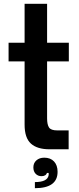

<svg xmlns="http://www.w3.org/2000/svg" viewBox="-20 -783 416 1007"><path d="M240 0Q175 0 142 -30Q109 -60 109 -129V-461H25V-559H109V-763H227V-559H341V-461H227V-162Q227 -130 237 -114.5Q247 -99 281 -99H340V0ZM163 172Q229 172 235 136Q235 134 235.5 131Q236 128 235 124H226Q224 132 216.5 136.5Q209 141 198 141Q179 141 167 128.5Q155 116 155 95Q155 72 171 58Q187 44 212 44Q245 44 263.5 64Q282 84 282 118Q282 204 163 204Z"/></svg>

Font: Open Sauce Sans SemiBold
Style: Regular
Weight: 600
Designer: Alfredo Marco Pradil
Foundry: Creative Sauce Fz LLC
Version: Version 1.477